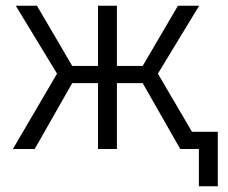

<svg xmlns="http://www.w3.org/2000/svg" viewBox="-20 -520 795 670"><path d="M179 -263 35 -500H109L232 -290H322V-500H388V-290H478L601 -500H675L531 -263L650 -60H740V130H674V0H609L478 -230H388V0H322V-230H232L101 0H25Z"/></svg>

Font: PT Root UI
Style: Regular
Weight: 400
Designer: Vitaly Kuzmin
Foundry: ParaType Ltd.
Version: Version 2.001G